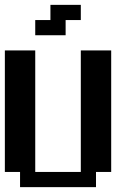

<svg xmlns="http://www.w3.org/2000/svg" viewBox="-20 -770 540 790"><path d="M125 -687.5H187.5V-750H312.5V-687.5H250V-625H125ZM0 -562.5H125V-62.5H312.5V-562.5H437.5V-62.5H375V0H62.5V-62.5H0Z"/></svg>

Font: NeoDunggeunmo Code
Style: Regular
Weight: 400
Monospace: yes
Version: Version 1.600